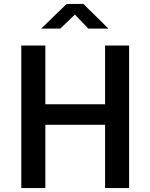

<svg xmlns="http://www.w3.org/2000/svg" viewBox="-20 -954 761 974"><path d="M428 -809H530L403 -934H318L189 -809H286L360 -880ZM513 -321V0H635V-723H513V-425H210V-723H88V0H210V-321Z"/></svg>

Font: United Sans SemiBold
Style: Regular
Weight: 600
Designer: Pablo Impallari, Rodrigo Fuenzalida (Modified by Dan O. Williams)
Version: Version 1.000;PS 001.000;hotconv 1.0.88;makeotf.lib2.5.64775